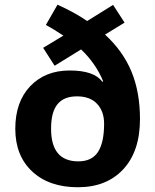

<svg xmlns="http://www.w3.org/2000/svg" viewBox="-20 -785 659 815"><path d="M196.8 -239.3Q196.3 -100.1 312.5 -100.1Q370.1 -100.1 396 -140.1Q421.9 -180.2 421.9 -259.8Q421.9 -312.5 392.1 -344.2Q362.3 -376 306.6 -376Q251 -376 223.9 -342.5Q196.8 -309.1 196.8 -239.3ZM574.2 -279.8Q574.2 -143.1 503.4 -66.7Q432.6 9.8 310.5 9.8Q188.5 9.8 116.7 -57.1Q44.9 -124 44.9 -238.3Q44.9 -352.5 108.4 -419.2Q171.9 -485.8 275.9 -485.8Q379.9 -485.8 414.1 -438L418 -439.9Q386.7 -515.6 324.2 -575.2L211.9 -505.9L163.1 -582L249 -633.8Q205.6 -662.6 174.8 -679.2L224.1 -765.1Q296.4 -732.4 350.1 -695.8L460 -764.2L508.8 -689L425.8 -638.2Q502 -568.4 538.1 -481Q574.2 -393.6 574.2 -279.8Z"/></svg>

Font: NotoSans-Bold
Style: Bold
Weight: 700
Designer: Monotype Design team
Foundry: Monotype Imaging Inc.
Version: Version 1.04